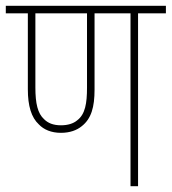

<svg xmlns="http://www.w3.org/2000/svg" viewBox="-20 -642 592 662"><path d="M456 -596H552V-622H0V-596H76V-334C76 -277 88 -237 114 -213C131 -195 157 -184 190 -184C221 -184 245 -193 262 -207C295 -233 306 -273 306 -333V-596H430V0H456ZM190 -210C163 -210 145 -218 132 -231C110 -251 102 -285 102 -340V-596H280V-340C280 -286 274 -248 246 -227C233 -216 214 -210 190 -210Z"/></svg>

Font: Noto Sans Condensed Thin
Style: Italic
Weight: 100
Width: 3
Italic angle: -12°
Designer: Monotype Design Team
Foundry: Monotype Imaging Inc.
Version: Version 2.013